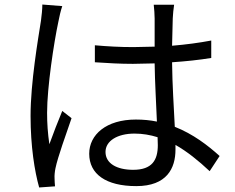

<svg xmlns="http://www.w3.org/2000/svg" viewBox="-20 -791 1040 848"><path d="M255 -764 167 -771C167 -750 164 -723 161 -700C148 -617 115 -426 115 -279C115 -144 133 -34 153 37L223 32C222 21 221 7 221 -3C220 -15 222 -34 225 -48C235 -97 272 -199 296 -269L255 -301C238 -260 214 -199 198 -154C191 -203 188 -245 188 -293C188 -405 218 -603 238 -696C241 -714 249 -747 255 -764ZM676 -185 677 -150C677 -84 652 -41 568 -41C496 -41 446 -69 446 -120C446 -169 499 -201 574 -201C610 -201 644 -195 676 -185ZM749 -770H659C661 -753 663 -726 663 -709V-585L569 -583C509 -583 456 -586 399 -591V-516C458 -512 510 -509 567 -509L663 -511C664 -429 670 -331 673 -254C644 -260 613 -263 580 -263C449 -263 374 -196 374 -112C374 -22 448 31 582 31C717 31 755 -48 755 -130V-151C806 -122 856 -82 906 -35L950 -102C898 -149 833 -199 752 -231C748 -315 741 -415 740 -516C800 -520 858 -526 913 -535V-612C860 -602 801 -594 740 -589C741 -636 742 -683 743 -710C744 -730 746 -750 749 -770Z"/></svg>

Font: Noto Sans HK
Style: Regular
Weight: 400
Designer: Ryoko NISHIZUKA 西塚涼子 (kana, bopomofo & ideographs); Paul D. Hunt (Latin, Greek & Cyrillic); Sandoll Communications 산돌커뮤니
Foundry: Adobe
Version: Version 2.004;hotconv 1.0.118;makeotfexe 2.5.65603